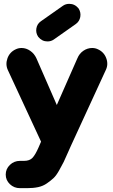

<svg xmlns="http://www.w3.org/2000/svg" viewBox="-20 -771 591 1000"><path d="M193.8 -33.2 21 -405.8Q7.3 -435.5 19 -467.8Q30.8 -500 62 -514.2Q75.7 -521 92.8 -521Q116.2 -521 137.5 -506.3Q158.7 -491.7 169.9 -466.8L275.9 -224.1L382.8 -466.8Q393.1 -492.2 414.3 -506.6Q435.5 -521 460 -521Q476.6 -521 490.2 -514.2Q521.5 -500 533.4 -467.8Q545.4 -435.5 530.8 -405.8L348.1 -8.8Q344.2 0.5 336.4 17.6Q320.3 54.7 311.8 72.3Q303.2 89.8 287.8 116.9Q272.5 144 258.8 156.7Q245.1 169.4 224.6 183.8Q204.1 198.2 178.7 203.6Q153.3 209 121.1 209H84Q53.2 209 31.5 188.2Q9.8 167.5 9.8 138.2Q9.8 108.9 31.5 87.9Q53.2 66.9 84 66.9H105Q134.3 66.9 149.2 51Q164.1 35.2 181.2 -3.9ZM179.2 -579.1Q165.5 -599.1 169.4 -622.8Q173.3 -646.5 192.9 -660.2L308.1 -741.2Q322.3 -751 340.8 -751Q369.6 -751 389.2 -727.1Q402.3 -706.5 398.2 -683.1Q394 -659.7 375 -646L259.8 -564.9Q245.6 -555.2 227.1 -555.2Q198.7 -555.2 179.2 -579.1Z"/></svg>

Font: LT Saeada
Style: Bold
Weight: 700
Designer: Daniel Lyons
Foundry: LyonsType
Version: Version 1.001